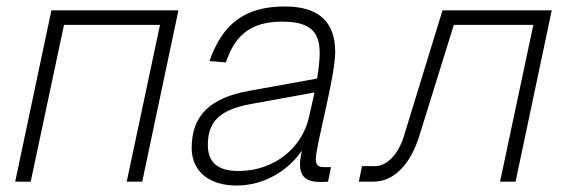

<svg xmlns="http://www.w3.org/2000/svg" viewBox="-20 -562 1754 594"><path d="M27 0H75L178 -485H475L372 0H420L532 -530H139Z M908 -54C908 -14 930 1 971 1C979 1 988 1 995 0L1004 -45H983C966 -45 957 -50 957 -70C957 -111 1017 -324 1017 -401C1017 -491 970 -542 861 -542C736 -542 668 -487 628 -373L679 -369C709 -460 763 -495 853 -495C941 -495 969 -463 969 -397C969 -377 966 -349 961 -319L751 -281C634 -260 573 -208 573 -104C573 -32 627 12 712 12C799 12 873 -36 914 -96C911 -82 908 -66 908 -54ZM623 -114C623 -188 663 -223 755 -240L953 -276C947 -247 940 -219 936 -200C915 -105 829 -33 718 -33C653 -33 623 -60 623 -114Z M1090 0H1135C1199 0 1250 -53 1278 -144L1384 -485H1630L1527 0H1575L1687 -530H1349L1229 -139C1212 -84 1176 -48 1141 -48H1100Z"/></svg>

Font: Geist ExtraLight
Style: Italic
Weight: 200
Italic angle: -12°
Designer: Basement.studio, Andrés Briganti, Mateo Zaragoza
Foundry: Basement.studio, Vercel, Andrés Briganti, Guido Ferreyra, Mateo Zaragoza
Version: Version 1.500